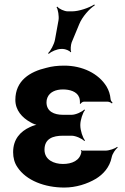

<svg xmlns="http://www.w3.org/2000/svg" viewBox="-20 -833 563 863"><path d="M263 -96C223 -96 180 -114 180 -160C180 -210 218 -223 263 -223H302C320 -223 349 -210 359 -199L362 -202C352 -213 341 -247 341 -269V-272C341 -293 352 -327 362 -338L359 -341C349 -330 320 -317 302 -317H263C223 -317 189 -332 189 -373C189 -380 190 -387 193 -394C203 -419 230 -431 263 -431C293 -431 326 -422 336 -395C339 -389 340 -372 339 -367L342 -366C344 -370 351 -376 357 -376H464C471 -376 480 -371 483 -368L486 -371C482 -375 477 -382 477 -388C475 -409 469 -427 459 -444C423 -503 350 -538 269 -538C239 -538 213 -535 188 -528C115 -511 49 -471 49 -384C49 -337 80 -304 116 -284C127 -277 146 -270 156 -269V-273C146 -274 127 -268 115 -262C71 -242 39 -207 39 -149C39 -124 45 -101 58 -82C98 -21 182 10 269 10C321 10 372 -6 412 -30C444 -50 473 -81 482 -126C485 -142 499 -162 509 -170L507 -173C497 -165 471 -156 454 -156H349C347 -156 347 -158 346 -159L343 -157C344 -156 346 -153 346 -151C340 -111 303 -96 263 -96ZM243 -742 227 -654C223 -633 207 -604 196 -594L199 -591C210 -601 236 -613 255 -613H263C273 -613 294 -605 297 -598L300 -600C296 -607 298 -631 302 -642L336 -724C349 -757 383 -795 406 -809L404 -813C381 -798 335 -782 304 -782H284C270 -782 245 -793 238 -803L234 -801C241 -791 246 -759 243 -742Z"/></svg>

Font: Asimov
Style: EdgeNar
Weight: 500
Designer: Google
Version: Version 2.000980: 2014